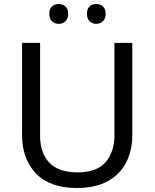

<svg xmlns="http://www.w3.org/2000/svg" viewBox="-20 -928 771 958"><path d="M640 -252Q640 -178 610 -118.5Q580 -59 518.5 -24.5Q457 10 362 10Q229 10 159.5 -62.5Q90 -135 90 -254V-714H180V-251Q180 -164 226.5 -116Q273 -68 367 -68Q464 -68 507.5 -119.5Q551 -171 551 -252V-714H640ZM226 -859Q226 -885 240 -896.5Q254 -908 273 -908Q292 -908 306 -896.5Q320 -885 320 -859Q320 -834 306 -821.5Q292 -809 273 -809Q254 -809 240 -821.5Q226 -834 226 -859ZM414 -859Q414 -885 427.5 -896.5Q441 -908 460 -908Q479 -908 493 -896.5Q507 -885 507 -859Q507 -834 493 -821.5Q479 -809 460 -809Q441 -809 427.5 -821.5Q414 -834 414 -859Z"/></svg>

Font: Noto Sans Symbols 2
Style: Regular
Weight: 400
Designer: Monotype Design Team
Foundry: Monotype Imaging Inc.
Version: Version 2.008; ttfautohint (v1.8.4.7-5d5b)